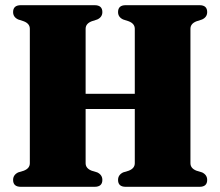

<svg xmlns="http://www.w3.org/2000/svg" viewBox="-20 -720 849 740"><path d="M310 -91Q310 -71 333.5 -62L355 -55.5Q374.5 -46 374.5 -26.5Q374.5 0 344.5 0H60.5Q30.5 0 30.5 -26.5Q30.5 -46 50 -55.5L71.5 -62Q95 -71 95 -91V-609Q95 -629 71.5 -638L50 -645Q30.5 -654 30.5 -673.5Q30.5 -700 60.5 -700H344.5Q374.5 -700 374.5 -673.5Q374.5 -654 355 -645L333.5 -638Q310 -629 310 -609V-358.5H499.5V-609Q499.5 -629 476 -638L454.5 -645Q435 -654 435 -673.5Q435 -700 464.5 -700H749Q778.5 -700 778.5 -673.5Q778.5 -654 759 -645L737.5 -638Q714 -629 714 -609V-91Q714 -71 737.5 -62L759 -55.5Q778.5 -46 778.5 -26.5Q778.5 0 749 0H464.5Q435 0 435 -26.5Q435 -46 454.5 -55.5L476 -62Q499.5 -71 499.5 -91V-300H310Z"/></svg>

Font: Fraunces 144pt Soft Black
Style: Regular
Weight: 900
Version: Version 1.000;[b76b70a41]